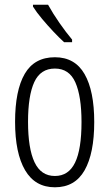

<svg xmlns="http://www.w3.org/2000/svg" viewBox="-20 -785 464 815"><path d="M380 -267Q380 -134 339 -62Q298 10 213 10Q129 10 86.5 -62.5Q44 -135 44 -268Q44 -401 85 -471.5Q126 -542 213 -542Q298 -542 339 -470.5Q380 -399 380 -267ZM99 -268Q99 -155 126.5 -96.5Q154 -38 213 -38Q271 -38 298.5 -94.5Q326 -151 326 -267Q326 -376 300 -435Q274 -494 213 -494Q152 -494 125.5 -436.5Q99 -379 99 -268ZM184 -765Q205 -727 232.5 -687.5Q260 -648 286 -617V-606H252Q232 -624 207 -650.5Q182 -677 158.5 -705Q135 -733 120 -757V-765Z"/></svg>

Font: Noto Sans Malayalam ExtraCondensed Light
Style: Regular
Weight: 300
Width: 2
Designer: Jelle Bosma - Monotype Design Team
Foundry: Monotype Imaging Inc.
Version: Version 2.104; ttfautohint (v1.8.4.7-5d5b)